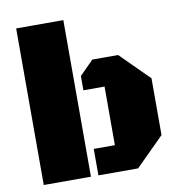

<svg xmlns="http://www.w3.org/2000/svg" viewBox="-80 -791 815 865"><g transform="rotate(-10 327.0 -358.0)"><path d="M266.6 -716.3V0H50.8V-716.3ZM397.5 -389.2H300.8V-454.6L364.3 -518.6H482.4L612.3 -389.2V-129.4L482.4 0H300.8V-121.1H397.5Z"/></g></svg>

Font: Black Ops One [rus by aLiNcE]
Style: Regular
Weight: 400
Designer: James Grieshaber
Foundry: James Grieshaber
Version: Version 1.002;May 25, 2024;FontCreator 13.0.0.2680 64-bit